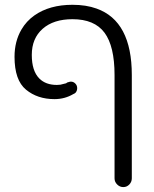

<svg xmlns="http://www.w3.org/2000/svg" viewBox="-20 -593 635 793"><path d="M524.4 143.6V-283.2Q524.4 -505.9 378.9 -557.6Q335.9 -573.2 279.3 -573.2Q184.6 -573.2 122.1 -529.3Q88.9 -505.9 68.4 -470.7Q40 -421.9 40 -358.4Q40 -261.7 87.4 -222.7Q134.8 -183.6 205.1 -183.6Q247.1 -183.6 282.2 -204.1Q289.1 -207 292 -210Q298.8 -217.8 298.8 -229Q298.8 -240.2 291 -248Q283.2 -255.9 272.5 -255.9Q268.6 -255.9 256.8 -252Q253.9 -248 245.1 -247.1Q235.4 -244.1 229.5 -243.2Q223.6 -242.2 214.8 -242.2Q168.9 -242.2 142.6 -268.6Q111.3 -299.8 111.3 -366.2Q111.3 -434.6 156.2 -474.1Q201.2 -513.7 279.3 -513.7Q370.1 -513.7 411.6 -458Q453.1 -402.3 453.1 -283.2V143.6Q453.1 158.2 463.9 168.9Q474.6 179.7 489.3 179.7Q503.9 179.7 514.2 168.9Q524.4 158.2 524.4 143.6Z"/></svg>

Font: FakePearl
Style: ExtraLight
Weight: 300
Version: Version 1.2